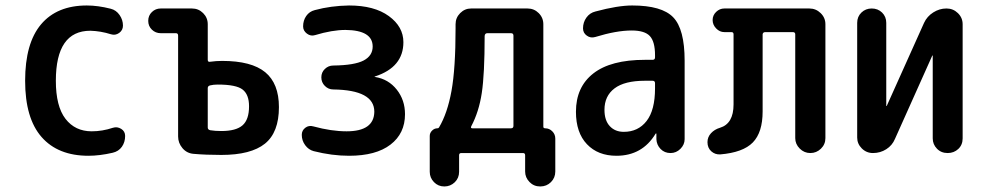

<svg xmlns="http://www.w3.org/2000/svg" viewBox="-20 -550 3540 690"><path d="M297.9 9.8Q188.5 9.8 129.4 -57.6Q70.3 -125 70.3 -259.8Q70.3 -394.5 127.4 -462.4Q184.6 -530.3 292 -530.3Q332 -530.3 377.9 -518.6Q397.5 -513.7 409.7 -496.1Q421.9 -478.5 421.9 -458Q421.9 -441.4 408.2 -431.6Q394.5 -421.9 378.9 -426.8Q341.8 -438.5 304.7 -439.5Q180.7 -439.5 180.7 -259.8Q180.7 -168 215.3 -123Q250 -78.1 309.6 -78.1Q347.7 -78.1 385.7 -90.8Q401.4 -95.7 415.5 -86.9Q429.7 -78.1 429.7 -61.5Q429.7 -39.1 418 -22.5Q406.2 -5.9 384.8 -1Q337.9 9.8 297.9 9.8Z M726.6 -233.4V-91.8Q726.6 -84 735.4 -82Q752.9 -79.1 775.4 -79.1Q828.1 -79.1 851.6 -99.6Q875 -120.1 875 -168Q875 -210 852.1 -228Q829.1 -246.1 762.7 -246.1Q747.1 -246.1 735.4 -243.2Q726.6 -241.2 726.6 -233.4ZM557.6 -430.7Q539.1 -430.7 525.9 -443.4Q512.7 -456.1 512.7 -475.1Q512.7 -494.1 525.9 -506.8Q539.1 -519.5 557.6 -519.5H669.9Q693.4 -519.5 710 -502.9Q726.6 -486.3 726.6 -462.9V-335Q726.6 -326.2 735.4 -328.1Q756.8 -331.1 778.3 -331.1Q883.8 -331.1 933.1 -290.5Q982.4 -250 982.4 -165Q982.4 -74.2 932.1 -33.7Q881.8 6.8 775.4 6.8Q719.7 6.8 675.8 2.9Q651.4 1 635.7 -17.6Q620.1 -36.1 620.1 -59.6V-421.9Q620.1 -430.7 612.3 -430.7Z M1225.6 -78.1Q1324.2 -78.1 1325.2 -148.4Q1325.2 -226.6 1177.7 -228.5Q1160.2 -228.5 1147.5 -241.2Q1134.8 -253.9 1134.8 -272Q1134.8 -290 1147.5 -302.2Q1160.2 -314.5 1177.7 -314.5Q1253.9 -315.4 1286.6 -332.5Q1319.3 -349.6 1319.3 -382.8Q1319.3 -441.4 1221.7 -442.4Q1173.8 -442.4 1112.3 -423.8Q1096.7 -418.9 1083 -429.2Q1069.3 -439.5 1069.3 -455.1Q1069.3 -476.6 1080.6 -492.7Q1091.8 -508.8 1111.3 -513.7Q1168.9 -529.3 1234.4 -530.3Q1325.2 -530.3 1377.4 -492.2Q1429.7 -454.1 1429.7 -398.4Q1429.7 -308.6 1328.1 -275.4Q1326.2 -275.4 1326.2 -274.4Q1326.2 -273.4 1328.1 -273.4Q1376 -265.6 1405.8 -228Q1435.5 -190.4 1435.5 -139.6Q1435.5 -70.3 1383.3 -30.3Q1331.1 9.8 1234.4 9.8Q1172.9 9.8 1107.4 -6.8Q1088.9 -11.7 1076.7 -28.3Q1064.5 -44.9 1064.5 -65.4Q1064.5 -81.1 1077.1 -90.8Q1089.8 -100.6 1106.4 -95.7Q1170.9 -78.1 1225.6 -78.1Z M1673.8 -96.7Q1669.9 -88.9 1677.7 -88.9H1816.4Q1825.2 -88.9 1825.2 -97.7V-421.9Q1825.2 -430.7 1816.4 -430.7H1731.4Q1722.7 -430.7 1721.7 -420.9Q1721.7 -283.2 1711.4 -215.8Q1701.2 -148.4 1673.8 -96.7ZM1524.4 67.4V-61.5Q1524.4 -72.3 1532.7 -80.6Q1541 -88.9 1551.8 -88.9Q1555.7 -88.9 1557.6 -91.8Q1587.9 -142.6 1602.5 -223.1Q1617.2 -303.7 1617.2 -448.2V-462.9Q1617.2 -486.3 1633.8 -502.9Q1650.4 -519.5 1672.9 -519.5H1876Q1899.4 -519.5 1916 -502.9Q1932.6 -486.3 1932.6 -462.9V-94.7Q1932.6 -88.9 1939.5 -88.9Q1954.1 -88.9 1964.8 -78.1Q1975.6 -67.4 1975.6 -51.8V66.4Q1975.6 88.9 1960 104.5Q1944.3 120.1 1921.4 120.1Q1898.4 120.1 1882.8 104Q1867.2 87.9 1867.2 66.4V7.8Q1867.2 0 1859.4 0H1637.7Q1629.9 0 1629.9 7.8V67.4Q1629.9 89.8 1614.3 105Q1598.6 120.1 1576.7 120.1Q1554.7 120.1 1539.6 104.5Q1524.4 88.9 1524.4 67.4Z M2297.9 -259.8Q2224.6 -259.8 2188.5 -232.4Q2152.3 -205.1 2152.3 -155.3Q2152.3 -117.2 2171.4 -96.7Q2190.4 -76.2 2221.7 -76.2Q2273.4 -76.2 2303.7 -115.2Q2334 -154.3 2334 -232.4V-251Q2334 -259.8 2325.2 -259.8ZM2195.3 9.8Q2128.9 9.8 2089.4 -31.7Q2049.8 -73.2 2049.8 -148.4Q2049.8 -237.3 2112.3 -286.1Q2174.8 -335 2297.9 -335H2325.2Q2334 -335 2334 -343.8V-351.6Q2334 -400.4 2315.4 -420.4Q2296.9 -440.4 2250 -440.4Q2195.3 -440.4 2119.1 -417Q2102.5 -412.1 2088.9 -421.9Q2075.2 -431.6 2075.2 -448.2Q2075.2 -469.7 2087.4 -486.8Q2099.6 -503.9 2120.1 -508.8Q2200.2 -530.3 2252 -530.3Q2358.4 -530.3 2399.4 -487.8Q2440.4 -445.3 2440.4 -332V-49.8Q2440.4 -30.3 2425.3 -15.1Q2410.2 0 2389.6 0Q2368.2 0 2354 -14.6Q2339.8 -29.3 2338.9 -49.8V-69.3Q2338.9 -70.3 2337.9 -70.3Q2335.9 -70.3 2335.9 -69.3Q2288.1 9.8 2195.3 9.8Z M2568.4 4.9Q2549.8 5.9 2536.1 -6.3Q2522.5 -18.6 2522.5 -39.1Q2522.5 -57.6 2535.2 -71.3Q2547.9 -85 2567.4 -90.8Q2616.2 -105.5 2616.2 -174.8V-426.8Q2616.2 -434.6 2608.4 -434.6H2583Q2566.4 -434.6 2553.7 -447.8Q2541 -460.9 2541 -478Q2541 -495.1 2553.7 -507.3Q2566.4 -519.5 2583 -519.5H2888.7Q2912.1 -519.5 2929.2 -502.9Q2946.3 -486.3 2946.3 -462.9V-53.7Q2946.3 -31.2 2930.2 -15.6Q2914.1 0 2892.1 0Q2870.1 0 2854 -16.1Q2837.9 -32.2 2837.9 -53.7V-426.8Q2837.9 -434.6 2829.1 -434.6H2730.5Q2721.7 -434.6 2720.7 -426.8V-149.4Q2720.7 -74.2 2685.5 -38.1Q2650.4 -2 2568.4 4.9Z M3117.2 0Q3093.8 0 3077.1 -16.6Q3060.5 -33.2 3060.5 -55.7V-467.8Q3060.5 -490.2 3075.7 -504.9Q3090.8 -519.5 3112.8 -519.5Q3134.8 -519.5 3149.9 -504.9Q3165 -490.2 3165 -467.8V-169.9Q3165 -168.9 3166 -168.9Q3167 -168.9 3167 -169.9L3300.8 -467.8Q3311.5 -491.2 3334 -505.4Q3356.4 -519.5 3380.9 -519.5H3381.8Q3405.3 -519.5 3422.4 -502.9Q3439.5 -486.3 3439.5 -462.9V-52.7Q3439.5 -29.3 3423.8 -14.6Q3408.2 0 3385.7 0Q3362.3 0 3347.2 -15.6Q3332 -31.2 3332 -52.7V-349.6Q3332 -350.6 3331.1 -350.6Q3330.1 -350.6 3330.1 -349.6L3196.3 -50.8Q3186.5 -27.3 3165 -13.7Q3143.6 0 3117.2 0Z"/></svg>

Font: Rounded Mgen+ 1m medium
Style: Regular
Weight: 500
Designer: [Source Han Sans]
Ryoko NISHIZUKA  (kana & ideographs); Paul D. Hunt (Latin, Greek & Cyrillic); Wenlong ZHANG  (bopomofo
Version: Version 1.059.20150602